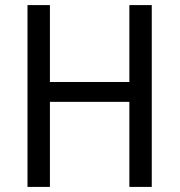

<svg xmlns="http://www.w3.org/2000/svg" viewBox="-20 -734 705 754"><path d="M576 0H488V-334H176V0H88V-714H176V-412H488V-714H576Z"/></svg>

Font: Noto Sans Gurmukhi SemiCondensed
Style: Regular
Weight: 400
Width: 4
Designer: Jelle Bosma - Monotype Design Team
Foundry: Monotype Imaging Inc.
Version: Version 2.004; ttfautohint (v1.8.4.7-5d5b)